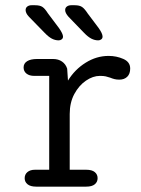

<svg xmlns="http://www.w3.org/2000/svg" viewBox="-20 -696 526 716"><path d="M240 -63H301.5Q323 -63 333.5 -54.2Q344 -45.5 344 -31.5Q344 -17.5 333.5 -8.8Q323 0 301.5 0H115Q93.5 0 82.8 -8.8Q72 -17.5 72 -31.5Q72 -45.5 82.2 -54.2Q92.5 -63 110.5 -63H163.5V-413H108Q89.5 -413 78.8 -421.5Q68 -430 68 -444.5Q68 -459.5 81.2 -467.8Q94.5 -476 118.5 -476H178Q197.5 -476 211.2 -466.5Q225 -457 230.5 -440L233.5 -395.5Q259 -437 299.5 -462.2Q340 -487.5 385 -487.5Q414.5 -487.5 440 -476.2Q465.5 -465 465.5 -440.5Q465.5 -420.5 454.5 -409.8Q443.5 -399 425 -399Q415 -399 407 -401Q399 -403 390.5 -406.5Q382 -409.5 374.2 -411.2Q366.5 -413 352.5 -413Q326.5 -413 300.5 -395.2Q274.5 -377.5 257.2 -345.5Q240 -313.5 240 -271ZM199 -545.5Q185.5 -545.5 173.2 -552Q161 -558.5 147 -573L88 -633.5Q81 -641 78.2 -647.2Q75.5 -653.5 75.5 -658.5Q75.5 -667 82 -671.8Q88.5 -676.5 97.5 -676.5H110.5Q129 -676.5 138.2 -670.2Q147.5 -664 158.5 -646.5L199.5 -592Q215 -570 215 -559.5Q215 -553 210 -549.2Q205 -545.5 199 -545.5ZM346.5 -545.5Q333 -545.5 320.5 -552Q308 -558.5 294 -573L235.5 -633.5Q223 -647.5 223 -658.5Q223 -667 229.5 -671.8Q236 -676.5 245.5 -676.5H258.5Q276.5 -676.5 286 -670Q295.5 -663.5 306.5 -646.5L347.5 -592Q362.5 -571 362.5 -559.5Q362.5 -553 357.5 -549.2Q352.5 -545.5 346.5 -545.5Z"/></svg>

Font: Sono
Style: Regular
Weight: 400
Designer: Tyler Finck
Foundry: Tyler Finck
Version: Version 2.112